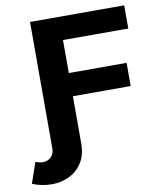

<svg xmlns="http://www.w3.org/2000/svg" viewBox="-140 -778 901 1060"><g transform="rotate(-10 310.0 -248.0)"><path d="M-44 182 -4 66Q23 77 46.5 74Q70 71 85.5 54Q101 37 101 8V-700H629V-570H263V9Q263 74 235 117.5Q207 161 161.5 182.5Q116 204 62 203.5Q8 203 -44 182ZM251 -255V-385H587V-255Z"/></g></svg>

Font: Montserrat Thin
Style: Bold
Weight: 700
Version: Version 9.000